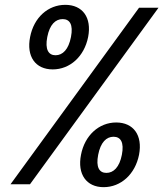

<svg xmlns="http://www.w3.org/2000/svg" viewBox="-20 -762 676 794"><path d="M198 -475C269.5 -475 328.5 -528.5 344.5 -609C360 -689.5 321.5 -742 250 -742C178.5 -742 120 -689.5 104.5 -609C88.5 -528.5 126.5 -475 198 -475ZM209.5 -533.5C180.5 -533.5 165.5 -557.5 175.5 -609C185.5 -660.5 209.5 -683 239 -683C268.5 -683 283.5 -660.5 273.5 -609C263.5 -557.5 239.5 -533.5 209.5 -533.5ZM408.5 12C480 12 539 -41.5 555 -122C570.5 -202.5 532 -255.5 460.5 -255.5C389.5 -255.5 330.5 -202.5 315 -122C299 -41.5 337.5 12 408.5 12ZM420 -47C390.5 -47 376 -70.5 386 -122C396 -173.5 420 -196.5 449.5 -196.5C479 -196.5 494 -173.5 484 -122C474 -70.5 449.5 -47 420 -47ZM104 0 635.5 -730H555L23.5 0Z"/></svg>

Font: Monaspace Neon SemiBold
Style: Italic
Weight: 600
Italic angle: -11°
Designer: Riley Cran & the Lettermatic Team
Foundry: Lettermatic
Version: Version 1.200 (Monaspace Neon)